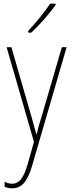

<svg xmlns="http://www.w3.org/2000/svg" viewBox="-20 -784 390 1046"><path d="M283 -757V-764H253C221 -715 179 -665 134 -616V-606H150C193 -645 249 -709 283 -757ZM16 -527 165 -11 129 116C106 195 79 217 46 217C32 217 18 213 5 206V234C19 239 31 242 46 242C95 242 128 210 154 122L343 -527H317L207 -150C196 -116 188 -89 180 -52H178C173 -71 169 -86 151 -150L42 -527Z"/></svg>

Font: Noto Sans Malayalam Condensed Thin
Style: Regular
Weight: 100
Width: 3
Designer: Jelle Bosma - Monotype Design Team
Foundry: Monotype Imaging Inc.
Version: Version 2.104